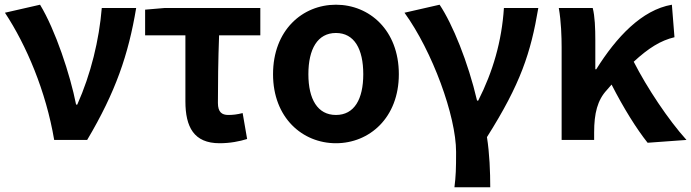

<svg xmlns="http://www.w3.org/2000/svg" viewBox="-20 -594 2934 815"><path d="M210 0H350C471 -204 525 -362 558 -560H412C401 -425 366 -280 308 -150H303C278 -277 215 -467 150 -574L1 -540C92 -402 175 -207 210 0Z M912 14C957 14 997 6 1029 -4L1010 -114C986 -108 969 -106 949 -106C922 -106 905 -118 905 -157C905 -236 906 -339 910 -444H1085V-560H678L596 -553V-444H767V-164C767 -55 803 14 912 14Z M1406 14C1548 14 1673 -94 1673 -279C1673 -466 1548 -574 1406 -574C1264 -574 1139 -466 1139 -279C1139 -94 1264 14 1406 14ZM1406 -106C1328 -106 1289 -173 1289 -279C1289 -386 1328 -454 1406 -454C1484 -454 1522 -386 1522 -279C1522 -173 1484 -106 1406 -106Z M1909 201H2061C2061 137 2058 57 2047 -12C2190 -238 2233 -370 2265 -560H2119C2110 -419 2072 -289 2010 -167H2005C1967 -330 1901 -492 1846 -574L1697 -540C1815 -377 1916 -102 1916 51C1916 124 1915 153 1909 201Z M2894 0C2817 -85 2726 -222 2670 -332C2733 -390 2784 -422 2843 -436L2832 -574C2704 -552 2596 -436 2511 -300H2507V-423C2507 -475 2505 -525 2496 -560H2352C2362 -503 2364 -437 2364 -393V0H2502V-32C2502 -113 2516 -169 2556 -212L2576 -235C2627 -135 2682 -47 2729 12Z"/></svg>

Font: Noto Sans Japanese Bold
Style: Bold
Weight: 700
Designer: Ryoko NISHIZUKA (kana & ideographs); Paul D. Hunt (Latin, Greek & Cyrillic); Wenlong ZHANG (bopomofo); Sandoll Communica
Foundry: Adobe Systems Incorporated
Version: Version 1.000;PS 1;hotconv 1.0.78;makeotf.lib2.5.61930